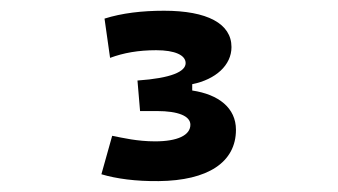

<svg xmlns="http://www.w3.org/2000/svg" viewBox="-20 -723 626 356"><path d="M274.4 -387.2C365.2 -388.2 417.5 -421.9 417.5 -482.4C417.5 -522.9 385.3 -547.9 336.4 -555.2V-566.9C379.9 -575.7 409.2 -602.1 409.2 -635.7C409.2 -679.2 364.3 -703.1 284.2 -703.1C243.2 -703.1 206.1 -698.7 173.8 -688.5L184.1 -615.7C209 -625 236.8 -629.9 269.5 -629.9C304.7 -629.9 324.2 -620.6 324.2 -606C324.2 -590.3 297.9 -578.1 234.9 -573.7L239.7 -517.1H271C310.5 -517.1 333 -507.8 333 -491.7C333 -472.2 309.1 -460.9 267.6 -460.9C234.4 -460.9 208 -467.3 188 -471.2L168 -399.9C195.8 -391.6 231.9 -386.7 274.4 -387.2Z"/></svg>

Font: Cascadia Mono NF
Style: Regular
Weight: 400
Monospace: yes
Designer: Aaron Bell
Foundry: Saja Typeworks
Version: Version 2404.023